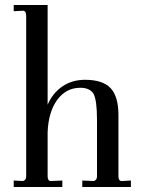

<svg xmlns="http://www.w3.org/2000/svg" viewBox="-20 -750 565 770"><path d="M35 0V-26L72 -24Q85 -27 85 -43V-686Q85 -707 72 -707L35 -705V-730H171V-330Q192 -378 231 -404Q270 -430 321 -430Q392 -430 423.5 -396.5Q455 -363 455 -288V-43Q455 -24 468 -24L505 -26V0H310V-26L356 -24Q369 -27 369 -43V-270Q369 -348 355 -374Q340 -398 302 -398Q245 -398 209.5 -349.5Q174 -301 171 -219V-43Q171 -24 184 -24L230 -26V0Z"/></svg>

Font: UnnaRegular
Style: Regular
Weight: 400
Designer: Jorge de Buen Unna
Foundry: Omnibus-Type
Version: Version 2.008;hotconv 1.0.109;makeotfexe 2.5.65596